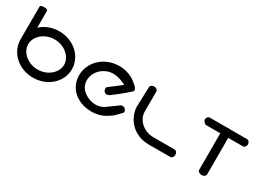

<svg xmlns="http://www.w3.org/2000/svg" viewBox="-21 -1415 2870 2103"><g transform="rotate(30 1414.0 -364.0)"><path d="M382 0C564.5 0 707.8 -130.6 707.8 -292.6C707.8 -454.6 564.5 -585.2 382 -585.2C291.6 -585.2 210.6 -552.9 150.8 -498.3L150.8 -709.7C150.8 -730.7 119.2 -730.5 105.6 -730.5C90.9 -730.5 56.8 -730.3 56.8 -708.7L56.2 -294.3C56.2 -131.4 199.5 0 382 0ZM155 -292.6C155 -392.5 255.4 -482.7 382 -482.7C508.6 -482.7 609 -392.5 609 -292.6C609 -192.7 508.6 -102.5 382 -102.5C255.4 -102.5 155 -192.7 155 -292.6Z M1428.7 -156.8C1445.6 -171.4 1438.5 -198.9 1419.5 -212.7C1399.7 -229.2 1376.3 -225.9 1361.6 -214L1235 -122.7C1146.8 -57.4 1013.9 -89.8 948.6 -164.3C942.4 -171.1 937 -178.2 932.3 -185.6C879.6 -272.3 916 -396.4 1024.9 -453.6C1110.8 -501.5 1201.4 -472.9 1287 -434.4C1271.7 -413.1 1167.4 -339.6 1141.7 -319.5C1124.5 -305 1125.1 -278.8 1141.2 -259.4C1159.6 -237 1190.2 -242.7 1205.5 -254.1C1277.3 -306.1 1345.4 -360.6 1408 -418.3C1426.8 -435.6 1412.3 -458.1 1400 -471.7C1386.3 -486.4 1367.8 -500 1357.9 -508.8C1258.4 -593.7 1100.8 -610.7 971.2 -542.4C818.5 -458.4 763 -276.4 846.8 -136.1C930.9 4.2 1148.3 40.1 1290.3 -40.6C1380.7 -95.3 1367.4 -97.2 1428.7 -156.8Z M1583 -580.8C1558.9 -580.8 1536 -565.9 1536 -544.1L1527.2 -290.3L1527.2 -289.8C1538 -130.9 1664.2 0 1849.8 0C2011.4 0 2119.8 -0.7 2119.8 -0.7C2142.5 -0.7 2157.8 -23.6 2157.8 -47.8C2157.8 -71.9 2142.5 -94.8 2119.8 -94.8L1849.8 -94.8C1731.8 -94.8 1629.7 -183.6 1629.7 -292.2C1629.7 -393.8 1630 -513.9 1630.1 -539.3L1630.1 -544.2C1630 -566.2 1607.1 -580.8 1583 -580.8Z M2280 -498.9C2283.1 -498.6 2358.1 -498.8 2465.2 -498.8C2465.1 -364.1 2465.3 -36.8 2465.3 -36.8C2465.3 -14.8 2489.8 0 2515.5 0C2541.1 0 2565.7 -14.6 2565.7 -36.8V-498.8C2666.6 -498.9 2750.5 -498.9 2750.5 -498.9C2773 -498.9 2788.5 -521 2788.5 -544.5C2788.5 -567.9 2773.2 -590 2750.5 -590H2531.4C2529.1 -590.6 2521.1 -592 2515.5 -592C2509.8 -592 2506 -591.6 2499.5 -590H2280.4C2258 -589.4 2242.5 -568.2 2242.5 -544.5C2242.5 -522 2280 -498.9 2280 -498.9Z"/></g></svg>

Font: Hi.
Style: Black
Weight: 400
Designer: Mew Too, Robert Jablonski
Foundry: Cannot Into Space Fonts
Version: Version 1.996